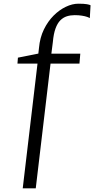

<svg xmlns="http://www.w3.org/2000/svg" viewBox="-20 -845 510 1039"><path d="M191 -586Q196 -641.5 217.5 -685.5Q239 -729.5 270 -760.5Q301 -791.5 336.2 -808.2Q371.5 -825 404 -825Q435.5 -825 450.5 -822.2Q465.5 -819.5 470 -816.5L466 -747Q461.5 -750 450.8 -753.8Q440 -757.5 423.2 -760.2Q406.5 -763 384 -763Q361.5 -763 341.8 -756.8Q322 -750.5 306.5 -735Q291 -719.5 280.5 -691Q270 -662.5 266 -617.5L258 -554.5H414.5L410 -501H253.5L173.5 174H103L183 -501H74.5L77 -533L187.5 -555Z"/></svg>

Font: Merriweather 28pt Light
Style: Italic
Weight: 300
Italic angle: -7.8°
Version: Version 2.101